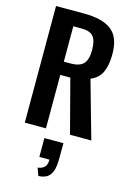

<svg xmlns="http://www.w3.org/2000/svg" viewBox="-161 -888 884 1288"><g transform="rotate(15 280.5 -244.0)"><path d="M61 0V-810.1H255.9Q383.8 -810.1 446.8 -761.5Q509.8 -712.9 509.8 -595.2Q509.8 -518.1 487.3 -469.5Q464.8 -420.9 410.2 -398.9L522.9 0H375L277.8 -371.1H208V0ZM208 -462.9H254.9Q317.9 -462.9 344.5 -491.9Q371.1 -521 371.1 -586.9Q371.1 -651.4 347.9 -680.2Q324.7 -709 263.2 -709H208ZM241.2 321.8 222.2 269Q252.9 265.1 269 248.3Q285.2 231.4 285.2 196.8H214.8V65.9H347.2L346.2 183.1Q346.2 250.5 322 285.4Q297.9 320.3 241.2 321.8Z"/></g></svg>

Font: Oswald Medium
Style: Regular
Weight: 500
Designer: Vernon Adams
Foundry: Vernon Adams
Version: Version 4.103